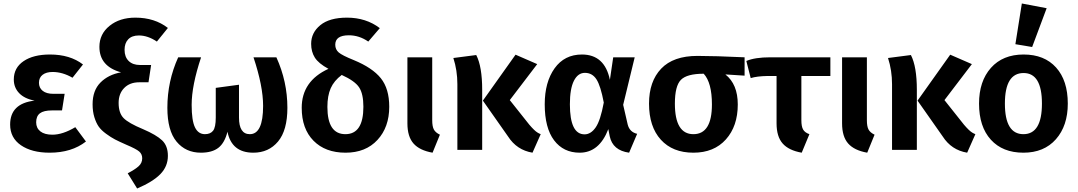

<svg xmlns="http://www.w3.org/2000/svg" viewBox="-20 -858 6170 1099"><path d="M266 -546Q381 -546 455 -489L395 -413Q338 -446 281 -446Q245 -446 224 -430Q203 -414 203 -384Q203 -355 224.5 -338Q246 -321 285 -321H350L335 -226H278Q230 -226 208.5 -209.5Q187 -193 187 -158Q187 -125 211 -106Q235 -87 280 -87Q339 -87 411 -130L472 -48Q390 16 264 16Q162 16 100 -26.5Q38 -69 38 -145Q38 -266 178 -282Q120 -293 89.5 -325Q59 -357 59 -403Q59 -470 115 -508Q171 -546 266 -546Z M755 -757Q865 -757 941 -698L878 -620Q826 -655 775 -655Q735 -655 714 -633Q693 -611 693 -573Q693 -532 716.5 -509Q740 -486 781 -486H845L830 -387H777Q723 -387 691 -354.5Q659 -322 659 -269Q659 -211 687.5 -182Q716 -153 798 -119Q875 -86 908 -54.5Q941 -23 941 34Q941 94 898.5 138Q856 182 765 221L711 134Q753 112 773.5 93.5Q794 75 794 48Q794 24 776.5 9Q759 -6 702 -30Q661 -48 638 -60Q615 -72 587 -92.5Q559 -113 544.5 -134Q530 -155 520 -187.5Q510 -220 510 -261Q510 -340 555 -385.5Q600 -431 673 -444Q549 -478 549 -590Q549 -663 607 -710Q665 -757 755 -757Z M1431 -530H1562Q1625 -391 1625 -241Q1625 -112 1571.5 -48Q1518 16 1430 16Q1306 16 1282 -104Q1266 -40 1230 -12Q1194 16 1130 16Q1043 16 990.5 -47.5Q938 -111 938 -241Q938 -393 1000 -530H1131Q1077 -368 1077 -258Q1077 -168 1096 -129Q1115 -90 1153 -90Q1184 -90 1199.5 -109.5Q1215 -129 1215 -185V-355L1348 -373V-185Q1348 -90 1410 -90Q1486 -90 1486 -252Q1486 -365 1431 -530Z M2060 -247Q2060 -321 2035.5 -358Q2011 -395 1936 -429Q1892 -396 1873 -353Q1854 -310 1854 -246Q1854 -90 1957 -90Q2060 -90 2060 -247ZM2005 -514Q2112 -470 2160 -410Q2208 -350 2208 -247Q2208 -130 2140.5 -57Q2073 16 1958 16Q1842 16 1774.5 -52.5Q1707 -121 1707 -241Q1707 -394 1860 -464Q1803 -495 1782 -528.5Q1761 -562 1761 -607Q1761 -671 1813.5 -714Q1866 -757 1966 -757Q2075 -757 2154 -697L2088 -620Q2036 -656 1977 -656Q1899 -656 1899 -602Q1899 -575 1918.5 -558Q1938 -541 2005 -514Z M2454 -530V-170Q2454 -134 2463.5 -116.5Q2473 -99 2498 -87L2456 16Q2382 3 2347 -36.5Q2312 -76 2312 -152V-530Z M2575 -526 2706 -543Q2740 -477 2740 -344V0H2598V-376Q2598 -455 2575 -526ZM3055 -491 2898 -285 3010 -144Q3040 -109 3057 -99Q3065 -94 3075 -90L3028 16Q2938 1 2888 -77L2744 -282L2931 -545Z M3328 -441Q3288 -441 3265 -395.5Q3242 -350 3242 -261Q3242 -89 3326 -89Q3362 -89 3389.5 -128.5Q3417 -168 3436 -271Q3418 -367 3394 -404Q3370 -441 3328 -441ZM3311 -546Q3441 -546 3471 -401L3490 -530H3613L3547 -258L3573 -145Q3584 -102 3627 -92L3581 16Q3487 3 3470 -78L3462 -119Q3410 16 3298 16Q3205 16 3151.5 -55Q3098 -126 3098 -261Q3098 -388 3154.5 -467Q3211 -546 3311 -546Z M4055 -260Q4055 -385 4008 -436Q3912 -436 3877.5 -401Q3843 -366 3843 -265Q3843 -90 3949 -90Q4055 -90 4055 -260ZM4242 -425 4132 -432Q4203 -376 4203 -260Q4203 -136 4135 -60Q4067 16 3949 16Q3830 16 3762.5 -58.5Q3695 -133 3695 -265Q3695 -392 3764.5 -465Q3834 -538 3972 -538Q4070 -538 4242 -530Z M4567 -423V-170Q4567 -134 4577 -116.5Q4587 -99 4613 -90L4569 16Q4495 3 4460 -36.5Q4425 -76 4425 -152V-423H4372Q4313 -422 4277 -411L4252 -509Q4301 -530 4389 -530H4733V-423Z M4942 -530V-170Q4942 -134 4951.5 -116.5Q4961 -99 4986 -87L4944 16Q4870 3 4835 -36.5Q4800 -76 4800 -152V-530Z M5063 -526 5194 -543Q5228 -477 5228 -344V0H5086V-376Q5086 -455 5063 -526ZM5543 -491 5386 -285 5498 -144Q5528 -109 5545 -99Q5553 -94 5563 -90L5516 16Q5426 1 5376 -77L5232 -282L5419 -545Z M5839 -440Q5732 -440 5732 -265Q5732 -90 5838 -90Q5944 -90 5944 -265Q5944 -440 5839 -440ZM6092 -265Q6092 -138 6024 -61Q5956 16 5838 16Q5719 16 5651.5 -58.5Q5584 -133 5584 -265Q5584 -393 5652 -469.5Q5720 -546 5839 -546Q5958 -546 6025 -471.5Q6092 -397 6092 -265ZM5971 -811 5888 -589 5792 -605 5829 -838Z"/></svg>

Font: FiraSans
Style: Regular
Weight: 600
Designer: Carrois Corporate & Edenspiekermann AG
Foundry: Carrois Corporate GbR & Edenspiekermann AG
Version: Version 3.106;PS 003.106;hotconv 1.0.70;makeotf.lib2.5.58329